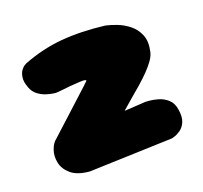

<svg xmlns="http://www.w3.org/2000/svg" viewBox="-92 -592 740 699"><g transform="rotate(-20 278.0 -242.5)"><path d="M144 1Q97 -3 73.5 -23Q50 -43 44.5 -69Q39 -95 47 -118.5Q55 -142 70 -153L233 -302Q235 -305 239 -308Q243 -311 244.5 -313.5Q246 -316 241 -317.5Q236 -319 219 -318Q197 -317 182 -315.5Q167 -314 154.5 -312.5Q142 -311 126 -310Q126 -310 115 -311.5Q104 -313 88.5 -318Q73 -323 58.5 -334Q44 -345 37 -364Q28 -388 30.5 -404.5Q33 -421 40 -430.5Q47 -440 54 -444Q61 -448 61 -448Q136 -477 211 -483.5Q286 -490 378 -479Q397 -475 420.5 -466Q444 -457 465 -440.5Q486 -424 497 -398Q508 -372 500 -335Q497 -319 485.5 -302.5Q474 -286 457 -268.5Q440 -251 420 -233.5Q400 -216 379 -198.5Q358 -181 338 -163L421 -168Q421 -168 435 -167Q449 -166 468.5 -160.5Q488 -155 504 -141Q520 -127 524 -101Q529 -70 521 -52Q513 -34 500 -25Q487 -16 476.5 -13Q466 -10 466 -10Z"/></g></svg>

Font: Sour Gummy Black
Style: Regular
Weight: 900
Version: Version 1.000